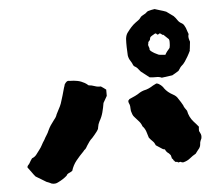

<svg xmlns="http://www.w3.org/2000/svg" viewBox="-50 -768 905 793"><g transform="rotate(-5 402.5 -372.0)"><path d="M753 -566Q752 -559 751.5 -553Q751 -547 750 -539Q749 -537 749 -534Q749 -531 749 -529Q746 -523 743 -517Q740 -511 737 -506Q731 -496 724.5 -486Q718 -476 708 -468Q704 -464 701.5 -459.5Q699 -455 695 -450Q689 -446 682 -442Q675 -438 668 -434L624 -428Q614 -433 600.5 -432.5Q587 -432 574 -434Q565 -441 557.5 -447Q550 -453 542 -459Q539 -461 537 -464Q535 -467 532 -470Q525 -480 516 -484Q515 -485 513.5 -486.5Q512 -488 511 -489Q507 -500 500.5 -509.5Q494 -519 492 -532Q491 -549 490.5 -566.5Q490 -584 491 -601Q493 -617 500 -626Q508 -637 517 -647Q526 -657 537 -665Q542 -669 547.5 -672.5Q553 -676 557 -682Q560 -687 564.5 -689.5Q569 -692 574 -695Q579 -697 583 -701Q587 -705 591 -707Q598 -709 604.5 -710.5Q611 -712 619 -713Q630 -709 641.5 -706Q653 -703 666 -698Q673 -693 680.5 -687.5Q688 -682 695 -677Q703 -669 709 -659.5Q715 -650 725 -645Q731 -642 734.5 -636.5Q738 -631 741 -624Q743 -617 745.5 -610.5Q748 -604 750 -598Q747 -590 748.5 -582Q750 -574 753 -566ZM669 -568Q669 -572 669 -575.5Q669 -579 667 -584Q663 -588 657.5 -593Q652 -598 646 -604Q642 -603 638.5 -607Q635 -611 630 -611Q629 -610 627.5 -609Q626 -608 624 -607Q623 -606 620 -608Q615 -615 610 -611Q604 -607 598 -604Q592 -601 590 -595Q590 -588 585 -583.5Q580 -579 581 -574Q578 -568 581.5 -560.5Q585 -553 584 -547Q585 -546 586 -544.5Q587 -543 588 -542Q602 -531 619 -524Q620 -524 621.5 -523.5Q623 -523 624 -523Q629 -522 635 -522Q641 -522 647 -521Q649 -525 651 -528Q653 -531 656 -535Q658 -538 661.5 -541.5Q665 -545 667 -549Q668 -553 668.5 -558Q669 -563 669 -568ZM391 -373 375 -345Q372 -326 367 -307Q362 -288 352 -271Q346 -260 344 -246Q344 -241 341 -236.5Q338 -232 336 -229Q331 -223 326 -216.5Q321 -210 316 -205Q309 -199 303.5 -191.5Q298 -184 293 -176Q290 -171 287 -166Q284 -161 279 -158Q278 -157 277 -155.5Q276 -154 275 -153Q258 -136 243.5 -118Q229 -100 222 -77Q215 -72 207.5 -69Q200 -66 197 -59Q181 -45 160 -35Q148 -28 133 -32Q128 -35 122.5 -37Q117 -39 112 -41Q102 -47 91.5 -53.5Q81 -60 69 -67Q62 -75 54.5 -86Q47 -97 39 -107Q39 -113 43 -116.5Q47 -120 49 -124Q52 -129 54.5 -133.5Q57 -138 61 -143Q72 -147 79 -155.5Q86 -164 93 -174Q101 -184 106 -194Q111 -204 118 -214Q123 -224 129 -233Q135 -242 139 -252Q144 -263 150 -272Q156 -281 163 -290Q168 -296 172 -302Q176 -308 178 -315Q183 -326 189 -336.5Q195 -347 199 -358Q204 -374 209 -390Q214 -406 218 -422Q220 -426 220.5 -429Q221 -432 222 -435Q226 -442 231 -446Q236 -450 244 -448Q261 -448 276 -445Q291 -442 305 -434Q308 -432 312 -429.5Q316 -427 320 -423Q333 -422 345 -417.5Q357 -413 370 -414Q376 -410 381 -406.5Q386 -403 391 -399ZM765 -164Q764 -162 763 -159.5Q762 -157 761 -155Q758 -148 758 -140.5Q758 -133 753 -125Q749 -120 745 -115Q741 -110 736 -103Q723 -96 711 -86Q699 -76 682 -72Q675 -72 673.5 -74Q672 -76 664 -74Q662 -72 659 -75Q656 -78 653 -76Q652 -75 647 -79Q647 -81 644.5 -82.5Q642 -84 642 -85Q642 -88 638.5 -90.5Q635 -93 636 -95Q634 -104 633 -106Q632 -108 626 -114Q615 -121 611 -132Q606 -132 601 -135Q594 -139 588 -143.5Q582 -148 575 -152Q571 -163 563.5 -170Q556 -177 549 -186Q547 -192 545 -199Q543 -206 541 -212Q539 -218 535.5 -224Q532 -230 527 -235Q523 -247 515 -256Q507 -265 498 -275Q492 -281 489.5 -288Q487 -295 485 -302Q484 -307 484 -314Q484 -321 483 -325Q482 -330 479.5 -335Q477 -340 478 -346Q480 -347 481.5 -349.5Q483 -352 484 -352Q496 -357 507.5 -362.5Q519 -368 529 -375Q533 -377 537 -379Q541 -381 545 -382Q556 -384 566 -388.5Q576 -393 585 -399L599 -406Q605 -406 609.5 -403Q614 -400 618 -397Q621 -394 624 -391Q627 -388 629 -384Q642 -366 665 -354Q678 -347 684 -336Q689 -328 693.5 -321.5Q698 -315 702 -307Q704 -300 708 -294.5Q712 -289 716 -283Q721 -256 739 -236Q744 -231 749 -225Q754 -219 759 -213Q758 -209 758 -204.5Q758 -200 758 -195Q759 -194 760 -191.5Q761 -189 762 -187Q768 -177 765 -164Z"/></g></svg>

Font: Daruma Drop One
Style: Regular
Weight: 400
Designer: Maniackers Design
Version: Version 1.000